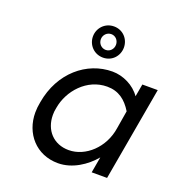

<svg xmlns="http://www.w3.org/2000/svg" viewBox="-131 -816 872 939"><g transform="rotate(20 305.0 -346.5)"><path d="M373 -419.9C432.6 -419.9 471.7 -389.6 502.9 -338.9L487.3 -245.1C471.7 -140.6 388.7 -63.5 300.8 -63.5C221.7 -63.5 169.9 -120.1 169.9 -199.2C169.9 -210.9 170.9 -223.6 173.8 -236.3C189.5 -331.1 268.6 -419.9 373 -419.9ZM303.7 -668C326.2 -668 342.8 -649.4 342.8 -627C342.8 -604.5 326.2 -585.9 303.7 -585.9C281.2 -585.9 263.7 -604.5 263.7 -627C263.7 -649.4 281.2 -668 303.7 -668ZM372.1 -498C239.3 -498 118.2 -398.4 90.8 -236.3C86.9 -216.8 85 -198.2 85 -180.7C85 -72.3 159.2 14.6 273.4 14.6C347.7 14.6 416 -31.2 459 -83L444.3 0H524.4L610.4 -488.3H530.3L518.6 -422.9C486.3 -469.7 427.7 -498 372.1 -498ZM303.7 -708C256.8 -708 222.7 -670.9 222.7 -627C222.7 -583 256.8 -545.9 303.7 -545.9C350.6 -545.9 383.8 -583 383.8 -627C383.8 -670.9 350.6 -708 303.7 -708Z"/></g></svg>

Font: Sen-gleads
Style: Italic
Weight: 400
Designer: Kosal Sen, Philatype
Foundry: Philatype
Version: Version 1.004; ttfautohint (v1.8.3)